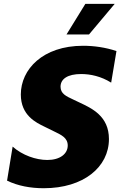

<svg xmlns="http://www.w3.org/2000/svg" viewBox="-20 -977 638 1006"><path d="M328.5 -796.5H446.4L581 -956.7H427.2ZM209.5 9.2C418 9.2 550.8 -101.9 550.8 -248.6C550.8 -369.3 460.2 -409.8 396.3 -440L362.6 -456C326.3 -473 297.2 -486.2 297.2 -522.7C297.2 -563.2 334.2 -589.1 405.2 -589.1C453.8 -589.1 509.6 -577.1 562.5 -544L590.2 -709.5C533 -728.7 471.9 -737.2 415.5 -737.2C203.8 -737.2 89.1 -613.3 89.1 -481.9C89.1 -372.2 169 -334.5 213.8 -312.9L268.1 -286.2C300.4 -270.2 334.9 -255 334.9 -214.8C334.9 -170.8 294.4 -138.8 228 -138.8C168.3 -138.8 97.3 -163.4 46.2 -208.8L17 -30.5C73.2 -3.2 139.2 9.2 209.5 9.2Z"/></svg>

Font: TID UI Extra Bold
Style: Italic
Weight: 800
Italic angle: -9.39999°
Designer: The TID Project Authors
Foundry: Bakken & Bæck
Version: Version 1.001;hotconv 1.0.109;makeotfexe 2.5.65596